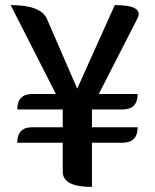

<svg xmlns="http://www.w3.org/2000/svg" viewBox="-20 -736 610 756"><path d="M342 0Q227 0 227 -60V-174H48Q48 -235 107 -235H227V-305H48Q48 -366 108 -366H200L22 -716Q142 -716 165 -661L284 -387L432 -716Q548 -716 521 -663L369 -366H522Q522 -305 462 -305H342V-235H522Q522 -174 462 -174H342V0Z"/></svg>

Font: Swei Half Moon CJK SC
Style: Medium
Weight: 500
Version: Version 2.071